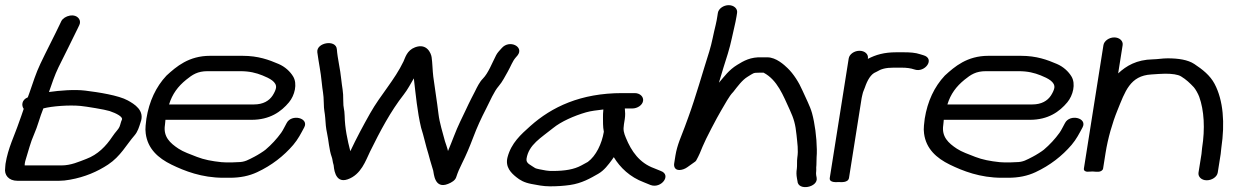

<svg xmlns="http://www.w3.org/2000/svg" viewBox="-27 -704 4895 762"><path d="M145.1 -273.8C179.6 -282.8 247 -287.9 292.6 -283.6C315 -281.5 391 -269 408 -263.3C434.7 -254.4 462.1 -240.1 456.8 -229C452.1 -219 451.5 -211.1 447.1 -200.4C443.1 -190.7 431.5 -180.8 419.3 -162.4C393.4 -123.4 361 -90.3 315.3 -73.2C286.8 -62.4 254.8 -47.5 217 -47.5H71C71.1 -49.5 70.9 -52.3 71.6 -56.6C72.2 -60.9 73.6 -66.5 74.9 -70.3C86.4 -106.9 93.9 -138.7 107.9 -170.2C123.1 -204.3 130.3 -237.7 145.1 -273.8ZM-6.5 -37C-10.8 -10.2 6.6 13.5 42.3 13.5H207.3C222.1 13.5 234.2 12 250.5 9.2C310.3 -1.4 359.9 -23.1 401.9 -50.8C451.6 -83.6 474.7 -129.8 507 -166.8C519.8 -181.5 525.1 -200.3 530.7 -217.9C549.3 -266 505.3 -291.5 480 -305.5C443.8 -325.6 363.3 -338 311.3 -344.4C268.1 -349.7 209.4 -344.8 167.3 -338.8C179.3 -373 189.9 -405.8 205.1 -436.9C226.8 -481.5 262 -549.9 282.3 -593L287.9 -604.8C291.5 -612.4 291.5 -621.1 287.3 -628.1C271.3 -654.3 227.4 -641.6 216.4 -620.2L210.6 -608C190 -564.3 155.6 -498.3 133.3 -451C115.2 -412.9 104.2 -376.8 89.6 -335L83.3 -317.7C58.7 -307.9 57.7 -284.9 67.1 -272C60.2 -252 54.7 -235 48.9 -220C30.6 -165.7 4.8 -116.6 -5.1 -54C-6.1 -47.6 -5.9 -41.2 -6.5 -37Z M644 -289.5C656.8 -331 679 -360.9 712.2 -387.8C737 -407.8 756.9 -421.5 797 -421.5H925.8C963.7 -421.5 989.2 -414.8 1014.6 -404.7C1042.7 -393.4 1072.1 -378.8 1068.4 -355C1066.9 -345.9 1060.8 -334 1054.7 -324.6C1041.1 -304 1017.4 -289.5 981.1 -289.5ZM894.7 -59.5H869.7C862.7 -59.5 857 -59.9 851.9 -60.4C814.4 -64.3 782.9 -70.3 754.7 -81.3C728 -91.8 700.9 -101.1 681.4 -114C648.3 -135.9 620.2 -161.1 627.6 -208C628.7 -215.1 628.7 -221.7 629.6 -228.5H971.4C1043.9 -228.5 1088.9 -260.6 1120 -298.1C1142.7 -325.4 1154.1 -371.3 1136.4 -400.5C1124.4 -420.4 1104.1 -439.3 1078.5 -450.2C1040.6 -466.4 998.3 -482.5 935.4 -482.5H806.7C722.2 -482.5 673 -439.8 634.3 -404.5C634.1 -404.3 633.7 -403.9 633.4 -403.6C592.3 -359.8 565 -302.2 554 -233C552.6 -224 552.1 -216.2 550.9 -205.6C549.8 -194.9 550 -184.7 551.4 -173.8C559.3 -113.7 600.5 -76.5 653.7 -50.6C705.3 -25.5 773.6 1.5 860 1.5H885C927 1.5 962.1 -6 993.3 -20.5C1051.5 -47.6 1099.3 -85.1 1136.8 -128.9C1156.1 -151.5 1167.8 -175.1 1180.3 -198.3C1200.7 -236.1 1130 -253.1 1110.7 -215.7C1103.7 -203.5 1096.7 -187.8 1089 -177.1C1071.9 -153.1 1049.7 -129.2 1026.8 -109.9C1019.5 -103.7 996.2 -88.9 983 -82.2C958.5 -69.8 945 -60.5 917.3 -60.5C910.5 -60.5 903.4 -59.5 894.7 -59.5Z M1232.4 -496.2C1237.5 -457.5 1246.3 -416.8 1249.8 -377.6C1252.8 -344.1 1257.7 -331 1258 -296.3C1258.3 -265 1262.2 -258.1 1263.7 -236.8C1265 -215.2 1266.6 -194.9 1270.8 -176.3C1277.5 -146.8 1278.8 -110.1 1289.8 -80.2C1293.2 -71.2 1292.4 -63.4 1297.1 -48.6C1298.4 -44.7 1298.8 26.3 1352.4 7.9C1406.6 -10.8 1424.4 -67.3 1441.6 -102.3C1481.8 -183.9 1522.9 -261.8 1575.1 -328.4C1591.1 -348.8 1602.4 -371.2 1615.4 -393C1623.2 -327.1 1629 -261.3 1644.2 -197.2C1644.2 -197.1 1644.3 -196.7 1644.4 -196.5C1654.7 -165 1663 -124.6 1673 -93.7L1680.1 -67.7C1684 -53.6 1688.2 -40.7 1692.3 -26.8C1695 -17.7 1696.5 47.8 1751 26C1765.6 20.2 1779.3 11.9 1783.4 -0.4C1790.5 -21.8 1795.3 -32.7 1806.7 -55.8C1823.4 -89.3 1836 -119.1 1850.7 -157.8C1867.1 -201.1 1881.8 -232.8 1902.2 -272.5C1918.5 -304.1 1933.1 -340.4 1952.6 -362.8C1966.8 -379 1978.4 -402.8 1987.8 -419C2000.1 -440.6 2007 -461 2019.1 -474.9L2027.1 -484.2C2054.1 -518.7 1994.8 -548.2 1964.3 -513.2C1958 -506 1947.4 -495.6 1942.2 -485.4C1926.2 -454.4 1910.9 -413.6 1889.4 -391.9C1876.4 -378.9 1866.3 -358.1 1858.1 -341.3L1843.7 -313.4C1828.4 -283.7 1815 -252.1 1798.9 -220.3C1782.2 -186 1767.5 -143.3 1751 -104.7L1748.3 -115C1746.2 -123.3 1742.2 -132.8 1739 -143.2C1729.8 -178.8 1717.5 -215.4 1713.1 -252.7C1707 -304.2 1699.4 -347.8 1692.6 -399.8C1689.7 -422.5 1689.3 -455 1686 -477C1683.7 -492.9 1666.8 -533.8 1620.1 -516.2C1587.5 -503.9 1581.2 -474.4 1574.4 -460.2C1538.9 -386.1 1483.8 -328.3 1442 -254.4C1414.6 -205.9 1387.5 -155.3 1363.3 -103.9C1351.9 -148.1 1341.8 -195.2 1340.8 -244.8C1340.2 -272.5 1335 -273.6 1335.3 -304.4C1336 -341.5 1330.3 -358.1 1327.3 -389.4C1323.6 -429 1312.5 -472 1309.9 -508.3C1307 -548.9 1227.3 -535.3 1232.4 -496.2Z M2367.6 -269.5C2366.3 -257.9 2365.9 -246 2366.1 -237.1C2366.4 -224.4 2365.3 -201 2369.5 -181.1C2361.5 -133.1 2338.3 -85.2 2305.9 -61.4L2279.7 -47.1C2251.1 -31.8 2215.9 -25.5 2165.5 -25.5C2157.3 -25.5 2150 -25.6 2140.2 -27.2C2125.6 -29.7 2100.3 -34.4 2097.1 -36.8C2078.9 -49.7 2059.6 -55 2062.7 -74.4C2071.5 -130.1 2120 -156.8 2168.1 -195.8C2199.9 -221.7 2251.4 -244.5 2298.8 -258.2C2319.5 -264.1 2341.8 -266.3 2367.6 -269.5ZM2452.8 -273.5H2482.3C2502.4 -273.5 2522.5 -286.4 2525.2 -303.5C2527.8 -319.9 2513.2 -334.5 2492 -334.5H2442C2277.3 -334.5 2162.7 -279.6 2077.6 -203.6C2040.6 -170.5 2002.2 -136.7 1987.3 -80C1977 -40.6 2002.3 -16.8 2022.5 -0.7C2036.1 10.3 2052.5 20.6 2082.6 26.2C2103.2 30.1 2128.3 35.5 2155.9 35.5C2183.2 35.5 2208.9 33.9 2234.5 30.3C2282.6 23.5 2316.7 3.1 2347.1 -14.2C2371 -27.7 2387.8 -51.1 2401.4 -69.3C2404 -72.7 2406 -75.4 2409 -80.3C2434.1 -38.7 2473.4 -1.1 2528.2 19.4L2555.2 30.4C2597.5 45.7 2639.2 -9.6 2595.7 -25.4L2568.7 -36.4C2510.9 -57.4 2478.8 -103.5 2456.9 -157.2C2448.8 -177 2445.5 -187.3 2449.3 -211L2452.5 -231C2455 -247.2 2454.2 -259 2452.8 -273.5Z M3135.5 -35C3133.2 -20.5 3133.5 -9.8 3136 4.3L3137.9 14.5C3139.6 55.4 3221 39.7 3214.1 1.7L3212.2 -8.8C3211.2 -14.4 3211.9 -20.5 3212.1 -22C3213.1 -27.7 3212.2 -31.5 3212.4 -39.7C3213.9 -49.7 3213 -69.4 3213.9 -80.6C3214.7 -89 3215 -98.5 3214.8 -110.9C3214.1 -159.2 3206.8 -214.7 3195.7 -255.1C3187.9 -283.5 3170.1 -316.2 3158 -344.3C3143.9 -376.9 3122.2 -411.1 3098.6 -433.7C3085.8 -446 3053.4 -476.5 3018.5 -476.5H2997.9C2951.5 -478.7 2924.1 -462.1 2898.7 -446.5C2865.3 -426.1 2847.8 -400.4 2826.2 -375.7C2832.5 -396.2 2837.9 -416.1 2843.5 -433.5C2854.8 -468.8 2869.4 -513 2877.3 -551.6C2883.3 -581.3 2891.5 -610.1 2896.1 -639L2898.3 -653C2901 -669.5 2885.7 -683.5 2865 -683.5C2844.4 -683.5 2824.7 -669.5 2822.1 -653L2819.9 -639C2818.5 -630.1 2816.6 -618.1 2813.3 -604.9C2804.8 -571.8 2798.4 -532.6 2787.9 -499.5C2762.4 -419.4 2733.4 -316.8 2704.9 -239.1L2690.6 -200.1C2677.4 -164.2 2660.4 -129.2 2653.5 -86L2648.6 -55C2647.1 -45.6 2649.5 -28.4 2670.6 -29.3C2680.9 -29.7 2692.3 -34.3 2700.5 -40.2L2731.4 -62.2C2733.3 -63.5 2735 -65.3 2736.1 -67.2C2746.9 -86.5 2754.1 -103.6 2761.6 -122.8C2772.6 -150.5 2819.5 -239.4 2834.7 -264.8C2850.4 -290.9 2866.7 -322.6 2882.1 -338.1C2882.4 -338.4 2882.9 -339 2883.3 -339.4C2900.3 -361.2 2918.6 -386.4 2939.9 -399.3C2964.3 -414 2961.7 -415.5 2985.1 -415.5H3003.6C3058.4 -386.4 3080.9 -325.6 3107.7 -267.4C3123.5 -233 3130 -210.8 3134.3 -167.6C3137.4 -135.3 3142.1 -108.7 3137.3 -78C3135.3 -65.3 3137.1 -45.7 3135.5 -35Z M3396.6 -332C3397.8 -339.2 3402 -346.4 3405.3 -356.2C3415.2 -385.5 3429.2 -410.3 3449.1 -417.8C3450 -418.2 3451.5 -418.9 3452.5 -419.5C3470 -430.3 3487.8 -435.5 3519.9 -435.5H3549.9C3572.6 -435.5 3587.8 -433.1 3601.5 -428.5C3643.8 -413.1 3686.1 -471.5 3637.2 -485L3625.3 -488.6C3605.7 -495.3 3583.6 -496.5 3559.5 -496.5H3529.5C3482.9 -496.5 3448.8 -486.9 3417.3 -470.3L3417.5 -472C3420.3 -489.1 3404.9 -502.5 3384.2 -502.5C3363.6 -502.5 3344 -489.1 3341.3 -472L3266.2 2C3263 22.6 3294.9 18.5 3301.7 18.5C3308.5 18.5 3339.2 22.6 3342.5 2L3392.7 -315C3393.8 -322.3 3395.8 -327 3396.6 -332Z M3733 -289.5C3745.8 -331 3768 -360.9 3801.2 -387.8C3826 -407.8 3845.9 -421.5 3886 -421.5H4014.8C4052.7 -421.5 4078.2 -414.8 4103.6 -404.7C4131.7 -393.4 4161.1 -378.8 4157.4 -355C4155.9 -345.9 4149.8 -334 4143.7 -324.6C4130.1 -304 4106.4 -289.5 4070.1 -289.5ZM3983.7 -59.5H3958.7C3951.7 -59.5 3946 -59.9 3940.9 -60.4C3903.4 -64.3 3871.9 -70.3 3843.7 -81.3C3817 -91.8 3789.9 -101.1 3770.4 -114C3737.3 -135.9 3709.2 -161.1 3716.6 -208C3717.7 -215.1 3717.7 -221.7 3718.6 -228.5H4060.4C4132.9 -228.5 4177.9 -260.6 4209 -298.1C4231.7 -325.4 4243.1 -371.3 4225.4 -400.5C4213.4 -420.4 4193.1 -439.3 4167.5 -450.2C4129.6 -466.4 4087.3 -482.5 4024.4 -482.5H3895.7C3811.2 -482.5 3762 -439.8 3723.3 -404.5C3723.1 -404.3 3722.7 -403.9 3722.4 -403.6C3681.3 -359.8 3654 -302.2 3643 -233C3641.6 -224 3641.1 -216.2 3639.9 -205.6C3638.8 -194.9 3639 -184.7 3640.4 -173.8C3648.3 -113.7 3689.5 -76.5 3742.7 -50.6C3794.3 -25.5 3862.6 1.5 3949 1.5H3974C4016 1.5 4051.1 -6 4082.3 -20.5C4140.5 -47.6 4188.3 -85.1 4225.8 -128.9C4245.1 -151.5 4256.8 -175.1 4269.3 -198.3C4289.7 -236.1 4219 -253.1 4199.7 -215.7C4192.7 -203.5 4185.7 -187.8 4178 -177.1C4160.9 -153.1 4138.7 -129.2 4115.8 -109.9C4108.5 -103.7 4085.2 -88.9 4072 -82.2C4047.5 -69.8 4034 -60.5 4006.3 -60.5C3999.5 -60.5 3992.4 -59.5 3983.7 -59.5Z M4741.4 -93 4729.6 -19C4727.1 -3 4740.9 11.5 4762.3 11.5C4782.9 11.5 4803.2 -2 4805.9 -19L4817.6 -93C4818.8 -100.8 4818.7 -107.5 4820.2 -117.5C4834.7 -215.1 4828.2 -305.3 4793.4 -371.1C4775.5 -405 4745.4 -428.5 4712.9 -450C4687.5 -466.8 4649.6 -472.5 4607.1 -472.5C4584.7 -472.5 4570.4 -468.9 4548.4 -468.5C4483.8 -467.2 4443.2 -442.8 4410.7 -412.7L4428.5 -525C4431.1 -541.5 4415.8 -555.5 4395.2 -555.5C4374.6 -555.5 4354.9 -541.5 4352.3 -525L4274.7 -35C4273.4 -26.9 4281 -22.2 4289.2 -22.5L4309.6 -23.4C4312.2 -23 4317.5 -22.5 4321.4 -22.5H4333.3C4340 -22.5 4349.7 -27.4 4350.9 -35L4360.7 -97C4369.9 -155 4387.5 -216.2 4407.8 -266C4438.2 -340.5 4457.4 -403.8 4542.5 -408.5C4564.7 -409.7 4580.1 -411.5 4597.4 -411.5C4624.2 -411.5 4647.7 -408.6 4660.5 -400.7C4680.4 -388.6 4695.7 -374.1 4710.9 -357.8C4717.3 -350.8 4727.9 -332.2 4732.4 -319.9C4751.8 -266.1 4756.1 -193.7 4743.7 -116C4742.5 -108 4742.5 -100.2 4741.4 -93Z"/></svg>

Font: CiSf OpenHand
Style: BdExtObl
Weight: 400
Foundry: Cannot Into Space Fonts
Version: Version 0.7892